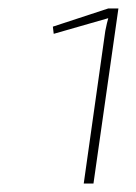

<svg xmlns="http://www.w3.org/2000/svg" viewBox="-20 -794 322 454"><path d="M201 -360H178L229 -721Q233 -741 236 -751L107 -714L105 -731L236 -774H260Z"/></svg>

Font: Ezarion Thin
Style: Italic
Weight: 250
Italic angle: -8°
Designer: Natanael Gama
Version: Version 1.001;PS 001.001;hotconv 1.0.70;makeotf.lib2.5.58329